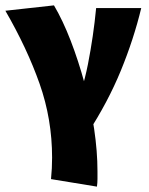

<svg xmlns="http://www.w3.org/2000/svg" viewBox="-32 -457 554 715"><path d="M329 238 158 210Q160 189 161 169.5Q162 150 162 130Q162 -13 115.5 -145Q69 -277 -12 -417L169 -437Q202 -381 231 -306Q260 -231 283 -146.5Q306 -62 318.5 22.5Q331 107 331 181Q331 195 331 209.5Q331 224 329 238ZM326 -427H494Q466 -311 418 -194Q370 -77 294 40L231 -9Q275 -114 295.5 -218Q316 -322 326 -427Z"/></svg>

Font: Ysabeau Infant Black
Style: Regular
Weight: 900
Designer: Christian Thalmann (Catharsis Fonts)
Version: Version 2.001;gftools[0.9.30]; featfreeze: ss01,ss02,lnum